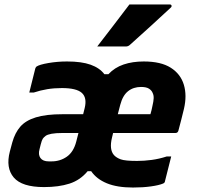

<svg xmlns="http://www.w3.org/2000/svg" viewBox="-20 -827 890 859"><path d="M280 -552Q345 -552 385.5 -537.5Q426 -523 447 -495H465Q493 -525 533 -538.5Q573 -552 623 -552Q700 -552 744 -524Q788 -496 802.5 -448Q817 -400 803 -340Q797 -315 791 -291.5Q785 -268 778 -242Q775 -232 765 -232H486L481 -211Q468 -158 490 -133Q501 -121 520.5 -114Q540 -107 593 -107Q625 -107 658.5 -111.5Q692 -116 726 -127H746Q739 -100 732 -71.5Q725 -43 718 -16Q718 -10 710 -6Q691 2 655 7Q619 12 575 12Q504 12 458 -7Q412 -26 388 -61H372Q339 -21 291 -5.5Q243 10 177 10Q78 10 41.5 -33Q5 -76 24 -149L35 -190Q47 -233 71 -260.5Q95 -288 140.5 -302Q186 -316 260 -316H352L359 -344Q370 -390 346 -411.5Q322 -433 257 -433Q222 -433 191.5 -428Q161 -423 131 -413H111Q118 -441 124.5 -467Q131 -493 138 -521Q140 -526 143 -529Q156 -538 196.5 -545Q237 -552 280 -552ZM611 -438Q577 -438 553 -419Q529 -400 518 -358L507 -316H653Q655 -323 658 -334.5Q661 -346 662 -353Q667 -374 667.5 -387.5Q668 -401 663 -411Q659 -422 647 -430Q635 -438 611 -438ZM211 -105Q249 -105 279 -126Q309 -147 321 -193L331 -232H260Q229 -232 210.5 -228.5Q192 -225 184 -219Q176 -213 171.5 -206.5Q167 -200 162 -180L157 -160Q150 -135 161 -120Q172 -105 198 -105ZM559 -807H740Q746 -807 747.5 -802Q749 -797 743 -792Q697 -749 654.5 -710.5Q612 -672 562 -627Q554 -619 543 -619H415Q451 -666 487 -712.5Q523 -759 559 -807Z"/></svg>

Font: Recursive Sn Lnr St XBd
Style: Italic
Weight: 800
Italic angle: -15°
Version: Version 1.079;hotconv 1.0.112;makeotfexe 2.5.65598; ttfautoh